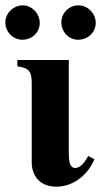

<svg xmlns="http://www.w3.org/2000/svg" viewBox="-22 -686 379 720"><path d="M309 -101C296 -78 280 -56 260 -56C238 -56 236 -88 236 -112V-461H43V-437C83 -432 97 -421 97 -376V-77C97 -31 124 14 189 14C259 14 311 -37 332 -89ZM127 -600C127 -636 97 -666 63 -666C28 -666 -2 -636 -2 -602C-2 -566 27 -537 62 -537C99 -537 127 -565 127 -600ZM337 -600C337 -636 307 -666 272 -666C237 -666 208 -637 208 -602C208 -566 236 -537 271 -537C308 -537 337 -565 337 -600Z"/></svg>

Font: XITS
Style: Bold
Weight: 700
Designer: MicroPress Inc., with final additions and corrections provided by Coen Hoffman, Elsevier (retired)
Version: Version 1.302